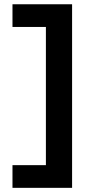

<svg xmlns="http://www.w3.org/2000/svg" viewBox="-20 -694 435 909"><path d="M39.1 -673.8V-566.4H197.3V87.9H39.1V195.3H321.3V-673.8Z"/></svg>

Font: Sen-gleads
Style: Bold
Weight: 700
Designer: Kosal Sen, Philatype
Foundry: Philatype
Version: Version 1.004; ttfautohint (v1.8.3)